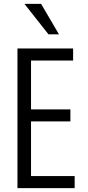

<svg xmlns="http://www.w3.org/2000/svg" viewBox="-20 -970 455 990"><path d="M70 0V-720H140V0ZM112 0V-62H365V0ZM112 -344V-406H343V-344ZM112 -658V-720H357V-658ZM230 -793 106 -950H192L284 -793Z"/></svg>

Font: Instrument Sans Condensed
Style: Regular
Weight: 400
Width: 3
Designer: Rodrigo Fuenzalida
Foundry: fragTYPE
Version: Version 1.000;gftools[0.9.28]